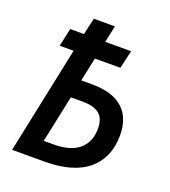

<svg xmlns="http://www.w3.org/2000/svg" viewBox="-131 -810 803 907"><g transform="rotate(20 270.0 -357.0)"><path d="M34 0 147 -539H77L97 -630H166L185 -714H291L273 -630H403L382 -539H254L229 -420H280Q355 -420 401 -397.5Q447 -375 468.5 -334.5Q490 -294 490 -239Q490 -181 470.5 -136.5Q451 -92 414 -61.5Q377 -31 322.5 -15.5Q268 0 197 0ZM210 -91Q251 -91 283 -100Q315 -109 337 -127.5Q359 -146 370 -172.5Q381 -199 381 -233Q381 -283 353.5 -305.5Q326 -328 269 -328H210L160 -91Z"/></g></svg>

Font: Noto Sans Display Medium
Style: Italic
Weight: 500
Italic angle: -12°
Designer: Monotype Design Team
Foundry: Monotype Imaging Inc.
Version: Version 2.003